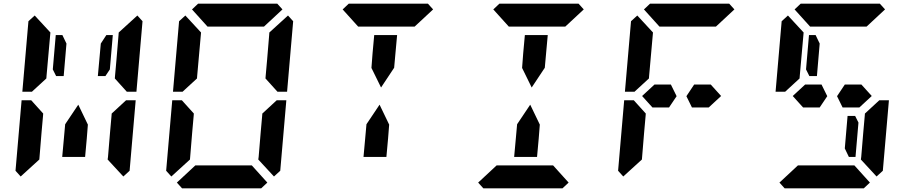

<svg xmlns="http://www.w3.org/2000/svg" viewBox="-20 -1020 4936 1040"><path d="M556 -830H591L575 -644L551 -608H510L526 -784ZM156 -526 153 -523H101L134 -905L168 -936L253 -844L240 -698L232 -608L231 -595ZM585 -405 663 -477H715L682 -95L648 -64L563 -156L565 -170L576 -302L584 -392ZM205 -302 193 -156 92 -64 64 -95 97 -477H149L158 -467L214 -405L213 -392ZM724 -936 752 -905 719 -523H667L658 -533L602 -595L603 -608L611 -698L622 -830L623 -844ZM450 -269 441 -170H317L326 -269L333 -347L404 -453L456 -345ZM266 -644 282 -830H318L340 -784L325 -608H284Z M972 -526 969 -523H917L950 -905L984 -936L1069 -844L1056 -698L1048 -608L1047 -595ZM1401 -405 1479 -477H1531L1498 -95L1464 -64L1379 -156L1381 -170L1392 -302L1400 -392ZM1021 -302 1009 -156 908 -64 880 -95 913 -477H965L974 -467L1030 -405L1029 -392ZM1020 -969 1053 -1000H1206H1330H1482L1510 -969L1410 -876H1403H1350H1319H1195H1164H1111H1104ZM1428 -31 1395 0H1242H1118H966L938 -31L1038 -124H1344ZM1540 -936 1568 -905 1535 -523H1483L1474 -533L1418 -595L1419 -608L1427 -698L1438 -830L1439 -844Z M1998 -731 2007 -830H2131L2122 -731L2115 -653L2044 -546L1992 -652ZM1836 -969 1869 -1000H2022H2146H2298L2326 -969L2226 -876H2219H2166H2135H2011H1980H1927H1920ZM2082 -269 2073 -170H1949L1958 -269L1965 -347L2036 -453L2088 -345Z M2814 -731 2823 -830H2947L2938 -731L2931 -653L2860 -546L2808 -652ZM2652 -969 2685 -1000H2838H2962H3114L3142 -969L3042 -876H3035H2982H2951H2827H2796H2743H2736ZM3060 -31 3027 0H2874H2750H2598L2570 -31L2670 -124H2976ZM2898 -269 2889 -170H2765L2774 -269L2781 -347L2852 -453L2904 -345Z M3830 -562 3886 -500 3819 -438H3759H3728L3698 -499L3740 -562H3770H3784ZM3420 -526 3417 -523H3365L3398 -905L3432 -936L3517 -844L3504 -698L3496 -608L3495 -595ZM3469 -302 3457 -156 3356 -64 3328 -95 3361 -477H3413L3422 -467L3478 -405L3477 -392ZM3468 -969 3501 -1000H3654H3778H3930L3958 -969L3858 -876H3851H3798H3767H3643H3612H3559H3552ZM3614 -562 3645 -499 3604 -438H3574H3514L3458 -500L3525 -562H3570H3585Z M4630 -356 4614 -170H4578L4556 -216L4571 -392H4612ZM4646 -562 4702 -500 4635 -438H4575H4544L4514 -499L4556 -562H4586H4600ZM4236 -526 4233 -523H4181L4214 -905L4248 -936L4333 -844L4320 -698L4312 -608L4311 -595ZM4665 -405 4743 -477H4795L4762 -95L4728 -64L4643 -156L4645 -170L4656 -302L4664 -392ZM4284 -969 4317 -1000H4470H4594H4746L4774 -969L4674 -876H4667H4614H4583H4459H4428H4375H4368ZM4692 -31 4659 0H4506H4382H4230L4202 -31L4302 -124H4608ZM4430 -562 4461 -499 4420 -438H4390H4330L4274 -500L4341 -562H4386H4401ZM4346 -644 4362 -830H4398L4420 -784L4405 -608H4364Z"/></svg>

Font: DSEG14 Classic Mini
Style: Bold Italic
Weight: 700
Italic angle: -5°
Designer: Keshikan(Twitter:@keshinomi_88pro)
Version: Version 0.46